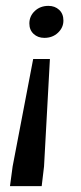

<svg xmlns="http://www.w3.org/2000/svg" viewBox="-20 -446 276 654"><path d="M14 188 23 121 93 -245H150L130 121L122 188ZM131 -317Q109 -317 94.5 -330.5Q80 -344 80 -366Q80 -391 98.5 -408.5Q117 -426 145 -426Q167 -426 181.5 -412.5Q196 -399 196 -376Q196 -352 177.5 -334.5Q159 -317 131 -317Z"/></svg>

Font: Rasa Medium
Style: Italic
Weight: 500
Italic angle: -7.10001°
Designer: Anna Giedrys (Yrsa+Rasa design), David Brezina (Yrsa art-direction, Rasa art-direction, design)
Foundry: Rosetta Type Foundry
Version: Version 2.004